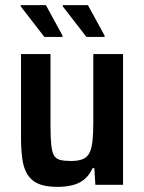

<svg xmlns="http://www.w3.org/2000/svg" viewBox="-20 -721 563 749"><path d="M204 8Q158 8 130 -4Q102 -16 87 -40.5Q72 -65 67 -101.5Q62 -138 62 -187V-510H177V-230Q177 -183 180 -155Q183 -127 191 -114Q199 -101 215 -97Q231 -93 257 -93Q286 -93 303.5 -100.5Q321 -108 329.5 -125.5Q338 -143 341 -172.5Q344 -202 344 -246V-510H460V0H352L348 -65H341Q330 -40 311.5 -23.5Q293 -7 266 0.5Q239 8 204 8ZM388 -577H317L225 -696V-701H323L388 -582ZM224 -577H153L61 -696V-701H159L224 -582Z"/></svg>

Font: Saira SemiCondensed SemiBold
Style: Regular
Weight: 600
Width: 4
Designer: Hector Gatti with collaboration of the Omnibus-Type team
Foundry: Omnibus-Type
Version: Version 1.101